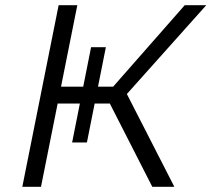

<svg xmlns="http://www.w3.org/2000/svg" viewBox="-20 -720 815 740"><path d="M567 0 389 -349 455 -385 652 0ZM66 0 206 -700H278L138 0ZM179 -321 192 -386H445L433 -321ZM258 -171 331 -538H388L315 -171ZM455 -342 388 -354 692 -700H775Z"/></svg>

Font: MOST Montserrat
Style: Italic
Weight: 400
Italic angle: -11.3°
Designer: Julieta Ulanovsky
Foundry: Julieta Ulanovsky
Version: Version 8.000;March 11, 2024;FontCreator 15.0.0.2926 64-bit